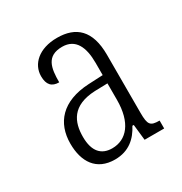

<svg xmlns="http://www.w3.org/2000/svg" viewBox="-94 -791 459 484"><g transform="rotate(-30 135.5 -549.5)"><path d="M108 -380C149 -380 173 -403 188 -432H192L197 -386H254V-409C227 -409 222 -415 222 -450V-619C222 -690 189 -719 134 -719C81 -719 51 -690 51 -655C51 -630 62 -619 83 -619C83 -660 88 -693 134 -693C173 -693 187 -661 187 -616V-580L145 -578C66 -574 30 -531 30 -471C30 -418 54 -380 108 -380ZM116 -408C85 -408 66 -427 66 -470C66 -513 82 -552 150 -555L187 -556V-508C187 -442 158 -408 116 -408Z"/></g></svg>

Font: Noto Serif Tamil ExtraCondensed ExtraLight
Style: Regular
Weight: 200
Width: 2
Designer: Indian Type Foundry, Tom Grace, and the Monotype Design Team
Foundry: Monotype Imaging Inc.
Version: Version 2.004